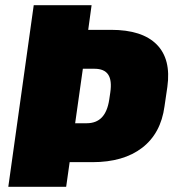

<svg xmlns="http://www.w3.org/2000/svg" viewBox="-20 -720 668 740"><path d="M110 -700H333L320 -605H408Q528 -605 584 -548.5Q640 -492 625 -385L614 -310Q600 -206 528 -150.5Q456 -95 336 -95H239L260 -245H314Q351 -245 372.5 -267.5Q394 -290 401 -336L405 -363Q412 -410 397 -432.5Q382 -455 344 -455H249L306 -502L235 0H12Z"/></svg>

Font: Pathway Extreme Condensed Black
Style: Italic
Weight: 900
Width: 3
Italic angle: -8°
Version: Version 1.001;gftools[0.9.26]